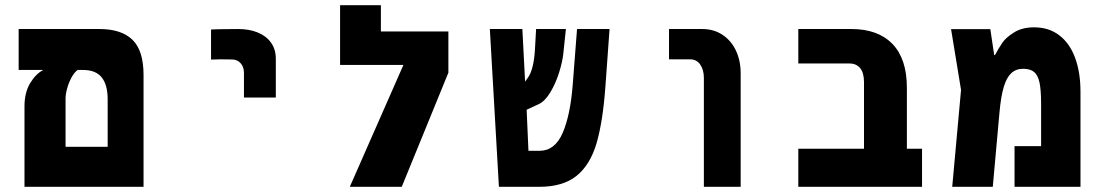

<svg xmlns="http://www.w3.org/2000/svg" viewBox="-20 -721 4240 741"><path d="M52 -609H363.5Q448.5 -609 491.2 -567.5Q534 -526 534 -431.5V0H74.5V-310.5Q74.5 -363.5 96.2 -399.8Q118 -436 147 -451H52ZM395.5 -154.5V-338Q395.5 -393 372.8 -422Q350 -451 300.5 -451H279.5Q266.5 -441.5 255.8 -421.5Q245 -401.5 239 -379.2Q233 -357 233 -340.5V-154.5Z M899.5 -609Q882 -609 843.2 -608.5Q804.5 -608 794.5 -607V-491Q816.5 -492 830.5 -492L875 -491.5Q895.5 -491.5 908.5 -477.2Q921.5 -463 921.5 -440V-344.5H1044.5V-494Q1044.5 -531 1025.5 -557Q1006.5 -583 973.8 -596Q941 -609 899.5 -609Z M1710.5 -599.5V-440.5L1530.5 0H1330L1537 -470.5H1292.5V-701H1450V-599.5Z M1870.5 -609H1996L2006.5 -406L2018 -422Q2029 -437.5 2035.8 -465.5Q2042.5 -493.5 2044.5 -529L2049 -609H2164L2154 -513.5Q2150.5 -481.5 2137.5 -440.2Q2124.5 -399 2104 -364.8Q2083.5 -330.5 2059 -319L2012.5 -297.5L2019.5 -139H2062.5Q2121.5 -139 2151.5 -208Q2181.5 -277 2190.5 -396L2207 -609H2332.5L2316.5 -387Q2306.5 -250 2282 -167.2Q2257.5 -84.5 2205 -42.2Q2152.5 0 2061 0H1905.5Z M2643.5 -492H2562V-609H2690Q2734.5 -609 2768.2 -586.8Q2802 -564.5 2820.2 -525.8Q2838.5 -487 2838.5 -439V0H2696.5V-420.5Q2696.5 -451.5 2682.5 -471.8Q2668.5 -492 2643.5 -492Z M3258.5 -476H3061V-609H3266Q3368.5 -609 3424.2 -551.5Q3480 -494 3480 -382V-147H3538.5V0H3061V-147H3314.5V-404Q3314.5 -439.5 3299.8 -457.8Q3285 -476 3258.5 -476Z M4150 -366V0H3895.5V-157H3998V-320.5Q3998 -373 3992 -401.8Q3986 -430.5 3971.2 -443Q3956.5 -455.5 3928.5 -455.5Q3901 -455.5 3882.8 -438.5Q3864.5 -421.5 3853.8 -385.2Q3843 -349 3837.5 -288.5L3811.5 0H3655L3689 -374L3650.5 -608.5H3802L3817 -508.5H3820Q3835 -536.5 3848.8 -556.5Q3862.5 -576.5 3893.8 -596Q3925 -615.5 3971 -615.5Q4028 -615.5 4068.2 -584.8Q4108.5 -554 4129.2 -498Q4150 -442 4150 -366Z"/></svg>

Font: JuliaMono Black
Style: Regular
Weight: 900
Monospace: yes
Designer: cormullion
Foundry: corm
Version: Version 0.054; ttfautohint (v1.8.4)